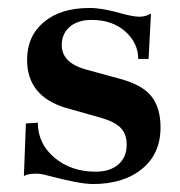

<svg xmlns="http://www.w3.org/2000/svg" viewBox="-20 -452 453 482"><path d="M213 10Q180 10 97 -12Q84 -16 70 -16Q49 -16 40 -10L45 -142L75 -144Q75 -91 117 -56Q159 -21 220 -21Q256 -21 277 -39Q298 -57 298 -89Q298 -116 282.5 -131.5Q267 -147 231 -157L146 -181Q48 -210 48 -302Q48 -361 90 -396.5Q132 -432 205 -432Q236 -432 282 -419Q314 -410 330 -410Q345 -410 359 -418L353 -304H327Q327 -344 294.5 -373Q262 -402 210 -402Q175 -402 155 -384.5Q135 -367 135 -339Q135 -295 194 -278L278 -255Q336 -240 359.5 -211Q383 -182 383 -132Q383 -66 336.5 -28Q290 10 213 10Z"/></svg>

Font: UnnaMedium
Style: Regular
Weight: 500
Designer: Jorge de Buen Unna
Foundry: Omnibus-Type
Version: Version 2.008;hotconv 1.0.109;makeotfexe 2.5.65596